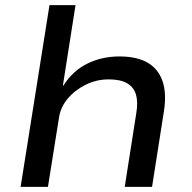

<svg xmlns="http://www.w3.org/2000/svg" viewBox="-20 -725 746 745"><path d="M60 0 172 -705H273L224 -393H226Q263 -451 319.5 -478.5Q376 -506 443 -506Q511 -506 552.5 -482Q594 -458 610.5 -410.5Q627 -363 616 -293L570 0H464L509 -287Q516 -330 507.5 -358.5Q499 -387 473 -402Q447 -417 402 -417Q354 -417 312 -396Q270 -375 242.5 -342Q215 -309 209 -269L166 0Z"/></svg>

Font: Nunito Sans 7pt SemiExpanded Medium
Style: Italic
Weight: 500
Width: 6
Italic angle: -9°
Designer: Vernon Adams
Foundry: Vernon Adams
Version: Version 3.101;gftools[0.9.27]